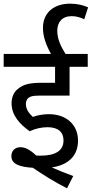

<svg xmlns="http://www.w3.org/2000/svg" viewBox="-20 -916 500 1046"><path d="M239 -223C297 -223 326 -196 326 -151C326 -93 279 -68 201 -68C194 -68 186 -68 177 -69C142 -102 116 -114 91 -114C60 -114 42 -93 42 -65C42 -22 88 -6 159 -2C214 36 277 75 345 110L379 43C338 28 297 12 262 -4C353 -17 405 -68 405 -150C405 -237 341 -294 246 -294C218 -294 186 -289 159 -279C139 -298 121 -319 121 -350C121 -362 125 -374 134 -382C145 -391 158 -395 193 -395H359V-552H458V-622H337C309 -667 292 -705 292 -748C292 -794 317 -828 371 -828C396 -828 418 -821 439 -811L460 -876C433 -888 401 -896 362 -896C278 -896 214 -851 214 -763C214 -716 233 -666 258 -622H0V-552H280V-465H205C140 -465 105 -455 78 -432C56 -415 43 -388 43 -353C43 -287 89 -238 142 -201C171 -215 206 -223 239 -223Z"/></svg>

Font: Noto Sans Devanagari UI SemiCondensed
Style: Regular
Weight: 400
Width: 4
Designer: Jelle Bosma - Monotype Design Team
Foundry: Monotype Imaging Inc.
Version: Version 2.003